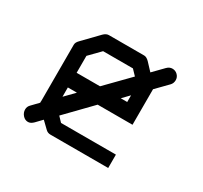

<svg xmlns="http://www.w3.org/2000/svg" viewBox="-99 -614 737 697"><g transform="rotate(30 270.0 -265.0)"><path d="M85 -50Q72 -50 62.8 -60.5Q53.5 -71 53.5 -84.5Q53.5 -96.5 62 -105L89 -133Q88.5 -134 88.5 -135.5Q88.5 -136.5 88.8 -138Q89 -139.5 89 -140V-376Q89 -386 99 -396L160 -459Q171 -470 182 -470H330Q340 -470 351 -459L380 -428L421 -470Q431 -480 443 -480Q456 -480 465 -471Q474 -462 474 -449.5Q474 -436 465 -427L419 -380V-231H273L172 -127L191 -107H421V-51H179Q167 -51 159 -59L131 -86L107 -61Q96 -50 85 -50ZM148 -192 186 -231H148ZM247 -293 339 -387 318 -409H193L149 -364V-293ZM334 -293H361V-321Z"/></g></svg>

Font: IBM 3270
Style: Regular
Weight: 400
Monospace: yes
Version: Version 2.3.1